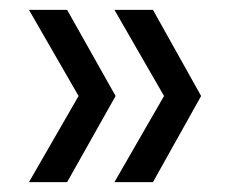

<svg xmlns="http://www.w3.org/2000/svg" viewBox="-20 -445 461 390"><path d="M212.4 -75 313.2 -250 212.4 -425H290.7L388.5 -250L290.7 -75ZM38.8 -75 139.6 -250 38.8 -425H116.3L214.8 -250L116.3 -75Z"/></svg>

Font: Envelope Sans Variable
Style: Regular
Weight: 500
Designer: Andreas Rasmussen / Norman Anderson
Foundry: mail.de GmbH
Version: Version 1.150